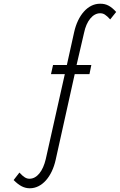

<svg xmlns="http://www.w3.org/2000/svg" viewBox="-20 -808 642 1028"><path d="M137 200C138 200 139 200 140 200C205 200 258 138 278 48L380 -411H459L469 -460H390L430 -632C443 -696 477 -737 516 -737C535 -737 547 -729 570 -704L602 -744C573 -776 549 -788 518 -788C517 -788 516 -788 515 -788C450 -788 397 -726 377 -636L338 -460H264L253 -411H327L225 44C210 108 178 149 138 149C121 149 107 141 84 116L53 156C84 187 108 199 137 200Z"/></svg>

Font: Jost Light
Style: Italic
Weight: 300
Italic angle: -5°
Version: Version 3.710